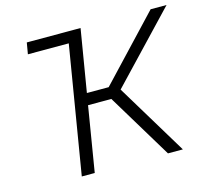

<svg xmlns="http://www.w3.org/2000/svg" viewBox="-104 -850 1057 972"><g transform="rotate(-15 424.0 -364.0)"><path d="M362.8 -727.5 353 -668H105L115.2 -727.5ZM208.5 0 329.1 -727.5H397L342.8 -401.4H457L764.2 -727.5H847.7L512.2 -374L738.3 0H660.2L454.6 -340.3H332.5L276.4 0Z"/></g></svg>

Font: Inter 24pt Light
Style: Italic
Weight: 300
Italic angle: -9.3988°
Designer: Rasmus Andersson
Foundry: rsms
Version: Version 4.001;git-66647c0bb